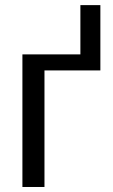

<svg xmlns="http://www.w3.org/2000/svg" viewBox="-20 -745 451 765"><path d="M157.2 0V-464.4H379.9V-724.6H300.3V-528.3H69.3V0Z"/></svg>

Font: Arimo
Style: Regular
Weight: 400
Designer: Steve Matteson
Foundry: Monotype Imaging Inc.
Version: Version 1.32